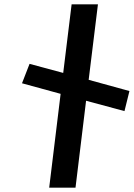

<svg xmlns="http://www.w3.org/2000/svg" viewBox="-20 -875 620 890"><path d="M557 -360 580 -453 391 -505 434 -855H312L273 -537L117 -579L82 -489L261 -440L208 -5H330L379 -408Z"/></svg>

Font: Ny Stormning
Style: FinKur
Weight: 300
Designer: Robert Jablonski, Mew Too
Foundry: Cannot Into Space Fonts
Version: Version 0.90